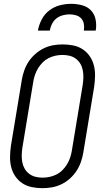

<svg xmlns="http://www.w3.org/2000/svg" viewBox="-20 -975 540 1003"><path d="M202 8Q174 8 146.5 2.5Q119 -3 97 -17.5Q75 -32 60 -54Q45 -76 38.5 -102Q32 -128 32.5 -156Q33 -184 37 -213L94 -558Q98 -582 106.5 -606.5Q115 -631 129.5 -653Q144 -675 164.5 -693Q185 -711 208.5 -722.5Q232 -734 257 -738.5Q282 -743 307 -743Q336 -743 363 -737.5Q390 -732 412 -717.5Q434 -703 449 -681Q464 -659 470.5 -633Q477 -607 476.5 -579Q476 -551 472 -522L415 -177Q411 -153 402.5 -128.5Q394 -104 379.5 -82Q365 -60 345 -42Q325 -24 301 -12.5Q277 -1 252 3.5Q227 8 202 8ZM203 -47Q221 -47 239.5 -51Q258 -55 275 -63.5Q292 -72 306 -86Q320 -100 330 -116.5Q340 -133 346 -150.5Q352 -168 355 -186L412 -531Q415 -551 415.5 -570Q416 -589 412.5 -607.5Q409 -626 400 -641.5Q391 -657 376.5 -668Q362 -679 344 -683.5Q326 -688 306 -688Q288 -688 269.5 -684Q251 -680 234 -671.5Q217 -663 203 -649Q189 -635 179 -618.5Q169 -602 163 -584.5Q157 -567 154 -549L97 -204Q94 -184 93.5 -165Q93 -146 96.5 -127.5Q100 -109 109 -93.5Q118 -78 132.5 -67Q147 -56 165 -51.5Q183 -47 203 -47ZM178 -815Q183 -844 197.5 -872.5Q212 -901 237.5 -920.5Q263 -940 293 -947.5Q323 -955 352 -955Q381 -955 409 -947.5Q437 -940 455.5 -920.5Q474 -901 479.5 -872.5Q485 -844 480 -815H418Q421 -833 418 -850Q415 -867 404.5 -878.5Q394 -890 377.5 -895Q361 -900 343 -900Q326 -900 307.5 -895Q289 -890 274.5 -878.5Q260 -867 251.5 -850Q243 -833 240 -815Z"/></svg>

Font: Iosevka SS04 Light Oblique
Style: Regular
Weight: 300
Italic angle: -9°
Monospace: yes
Designer: Belleve Invis
Foundry: Belleve Invis
Version: Version 19.0.0; ttfautohint (v1.8.4)